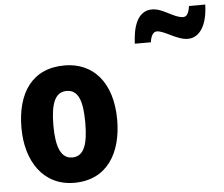

<svg xmlns="http://www.w3.org/2000/svg" viewBox="-55 -857 1085 929"><g transform="rotate(-5 487.5 -392.0)"><path d="M619 -635H697C702 -673 716 -685 730 -685C767 -685 824 -636 877 -636C931 -636 972 -688 975 -794H896C891 -759 881 -743 864 -743C819 -743 770 -793 716 -793C643 -793 622 -712 619 -635ZM502 -276C502 -458 409 -560 271 -560C112 -560 37 -445 37 -276C37 -116 118 10 269 10C431 10 502 -118 502 -276ZM192 -275C192 -383 215 -436 270 -436C326 -436 347 -383 347 -276C347 -169 326 -113 270 -113C215 -113 192 -170 192 -275Z"/></g></svg>

Font: Noto Sans Thai Looped Condensed ExtraBold
Style: Regular
Weight: 800
Width: 3
Designer: Sasikarn Vongin, Ben Mitchell
Foundry: The Fontpad Ltd
Version: Version 1.001